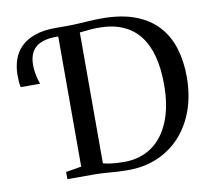

<svg xmlns="http://www.w3.org/2000/svg" viewBox="-82 -843 1040 945"><g transform="rotate(-10 437.5 -371.0)"><path d="M477 8Q457 8 435.5 6.8Q414 5.5 392.2 3.8Q370.5 2 350.8 1Q331 0 314.5 0H181.5V-36L259 -49V-743H313Q341 -743 369.8 -744.8Q398.5 -746.5 427.5 -748.2Q456.5 -750 486 -750Q582.5 -750 651.2 -724Q720 -698 763.5 -650.8Q807 -603.5 827.2 -538.2Q847.5 -473 847.5 -394.5Q847.5 -303.5 821 -229Q794.5 -154.5 745.5 -101Q696.5 -47.5 628.2 -19Q560 9.5 477 8ZM476 -35Q554 -36 611 -75.8Q668 -115.5 699.5 -191.8Q731 -268 731 -377Q731 -457.5 714.5 -519Q698 -580.5 664.8 -622.5Q631.5 -664.5 581 -686Q530.5 -707.5 462.5 -707.5Q442.5 -707.5 424 -706Q405.5 -704.5 390.5 -702.8Q375.5 -701 367 -700.5V-46.5Q383.5 -42 401.8 -39.5Q420 -37 439.2 -36Q458.5 -35 476 -35ZM34 -486Q31 -496.5 29.8 -511.8Q28.5 -527 28.5 -546Q28.5 -586 40.2 -622Q52 -658 79 -685.5Q106 -713 150.8 -728.5Q195.5 -744 261 -743L268 -721L261 -699.5Q210 -701 177 -688.5Q144 -676 128.2 -649.5Q112.5 -623 112.5 -581.5Q112.5 -560 117.2 -535Q122 -510 130.5 -486Z"/></g></svg>

Font: Merriweather 72pt
Style: Regular
Weight: 400
Version: Version 2.100